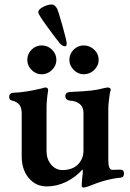

<svg xmlns="http://www.w3.org/2000/svg" viewBox="-20 -818 583 858"><path d="M345 11 347 -20Q350 -38 350 -52L349 -61Q318 -26 276 -5.5Q234 15 189 15Q140 15 108.5 -22.5Q77 -60 77 -119V-311Q77 -335 67.5 -348.5Q58 -362 36 -368Q21 -370 21 -385Q21 -401 36 -403Q72 -405 100 -409.5Q128 -414 167 -423Q177 -427 183 -427Q196 -427 195 -413Q188 -370 188 -336V-143Q188 -107 208 -83Q228 -59 257 -58Q301 -58 325 -80Q335 -88 344 -105Q353 -122 353 -146V-314Q353 -340 336 -353.5Q319 -367 295 -368Q272 -370 272 -389Q272 -398 278.5 -402.5Q285 -407 295 -407Q359 -410 389 -413.5Q419 -417 448 -425L460 -427Q475 -427 475 -416Q475 -414 471 -402Q469 -391 466.5 -368Q464 -345 464 -333V-101Q464 -59 482 -59L516 -60Q534 -60 534 -43Q534 -34 530.5 -29.5Q527 -25 518 -24Q454 -18 377 14Q361 20 353 20Q345 20 345 11ZM102 -550Q102 -577 121 -596Q140 -615 166 -615Q193 -615 212.5 -596Q232 -577 232 -550Q232 -525 212.5 -505.5Q193 -486 166 -486Q140 -486 121 -505.5Q102 -525 102 -550ZM290 -550Q290 -577 309 -596Q328 -615 354 -615Q381 -615 401 -596Q421 -577 421 -550Q421 -525 401 -505.5Q381 -486 354 -486Q329 -486 309.5 -505.5Q290 -525 290 -550ZM245 -627Q225 -652 188 -703Q151 -754 151 -763Q151 -776 172.5 -787Q194 -798 211 -798Q225 -798 236 -778Q241 -767 259.5 -701.5Q278 -636 278 -624Q278 -611 271 -611Q259 -611 245 -627Z"/></svg>

Font: EB Garamond SemiBold
Style: Regular
Weight: 600
Designer: Georg Duffner and Octavio Pardo
Foundry: Georg Duffner
Version: Version 1.000